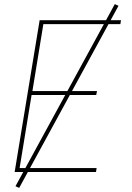

<svg xmlns="http://www.w3.org/2000/svg" viewBox="-20 -833 640 930"><path d="M51 0 172 -735H566L563 -716H190L137 -392H450L446 -373H133L75 -19H448L445 0ZM73 77 55 69 536 -813 554 -805Z"/></svg>

Font: Iosevka Thin Extended
Style: Italic
Weight: 100
Width: 7
Italic angle: -9°
Monospace: yes
Designer: Belleve Invis
Foundry: Belleve Invis
Version: Version 32.5.0; ttfautohint (v1.8.4)